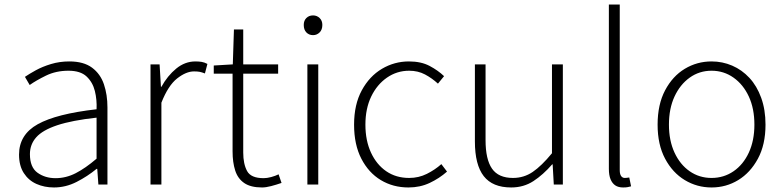

<svg xmlns="http://www.w3.org/2000/svg" viewBox="-20 -814 3454 847"><path d="M218 13Q176 13 141 -2.5Q106 -18 85 -50.5Q64 -83 64 -132Q64 -220 146.5 -266Q229 -312 406 -332Q408 -374 398.5 -412.5Q389 -451 362 -476.5Q335 -502 282 -502Q227 -502 183 -480.5Q139 -459 111 -439L90 -475Q109 -488 138 -504Q167 -520 205 -531.5Q243 -543 286 -543Q349 -543 386 -515.5Q423 -488 438.5 -442Q454 -396 454 -340V0H414L409 -69H406Q366 -36 318 -11.5Q270 13 218 13ZM225 -28Q271 -28 314 -50Q357 -72 406 -114V-295Q297 -283 232.5 -261.5Q168 -240 140 -208.5Q112 -177 112 -134Q112 -76 145.5 -52Q179 -28 225 -28Z M644 0V-530H684L690 -431H692Q719 -480 757.5 -511.5Q796 -543 842 -543Q857 -543 869.5 -541Q882 -539 895 -532L884 -490Q871 -495 861.5 -497Q852 -499 836 -499Q801 -499 761.5 -468Q722 -437 692 -361V0Z M1136 13Q1086 13 1057.5 -6.5Q1029 -26 1017.5 -62Q1006 -98 1006 -146V-489H923V-525L1007 -530L1012 -684H1053V-530H1207V-489H1053V-141Q1053 -91 1070 -59.5Q1087 -28 1143 -28Q1158 -28 1176.5 -33Q1195 -38 1209 -45L1222 -7Q1199 1 1176 7Q1153 13 1136 13Z M1336 0V-530H1384V0ZM1361 -659Q1343 -659 1331.5 -671Q1320 -683 1320 -704Q1320 -723 1331.5 -734.5Q1343 -746 1361 -746Q1378 -746 1390 -734.5Q1402 -723 1402 -704Q1402 -683 1390 -671Q1378 -659 1361 -659Z M1782 13Q1714 13 1660 -19.5Q1606 -52 1574 -114Q1542 -176 1542 -264Q1542 -353 1576 -415.5Q1610 -478 1665 -510.5Q1720 -543 1784 -543Q1838 -543 1875.5 -523Q1913 -503 1939 -478L1912 -445Q1886 -469 1855 -485.5Q1824 -502 1785 -502Q1731 -502 1687 -471.5Q1643 -441 1617.5 -388Q1592 -335 1592 -264Q1592 -194 1616.5 -141Q1641 -88 1684 -58.5Q1727 -29 1785 -29Q1827 -29 1863 -47Q1899 -65 1927 -90L1952 -57Q1918 -27 1875.5 -7Q1833 13 1782 13Z M2235 13Q2153 13 2114 -37Q2075 -87 2075 -190V-530H2122V-196Q2122 -111 2150.5 -70Q2179 -29 2243 -29Q2291 -29 2330 -55.5Q2369 -82 2415 -138V-530H2463V0H2423L2418 -89H2416Q2376 -43 2333 -15Q2290 13 2235 13Z M2729 13Q2708 13 2694.5 4Q2681 -5 2673.5 -23Q2666 -41 2666 -69V-794H2714V-63Q2714 -46 2720 -37.5Q2726 -29 2736 -29Q2740 -29 2744 -29.5Q2748 -30 2756 -31L2764 8Q2756 10 2749 11.5Q2742 13 2729 13Z M3119 13Q3055 13 3001 -19.5Q2947 -52 2914 -114Q2881 -176 2881 -264Q2881 -353 2914 -415.5Q2947 -478 3001 -510.5Q3055 -543 3119 -543Q3167 -543 3210 -524.5Q3253 -506 3286 -470.5Q3319 -435 3338 -382.5Q3357 -330 3357 -264Q3357 -176 3323.5 -114Q3290 -52 3236.5 -19.5Q3183 13 3119 13ZM3119 -29Q3173 -29 3216 -58.5Q3259 -88 3283.5 -141Q3308 -194 3308 -264Q3308 -335 3283.5 -388Q3259 -441 3216 -471.5Q3173 -502 3119 -502Q3065 -502 3022.5 -471.5Q2980 -441 2955.5 -388Q2931 -335 2931 -264Q2931 -194 2955.5 -141Q2980 -88 3022.5 -58.5Q3065 -29 3119 -29Z"/></svg>

Font: Noto Sans HK Thin ExtraLight
Style: Regular
Weight: 250
Version: Version 2.004-H2;hotconv 1.0.118;makeotfexe 2.5.65603